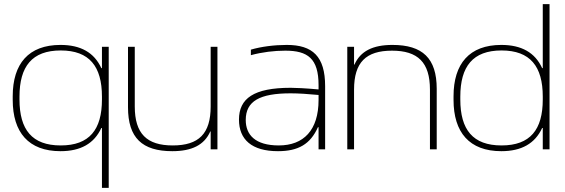

<svg xmlns="http://www.w3.org/2000/svg" viewBox="-20 -728 2753 936"><path d="M42 -259V-241C42 -83 119 9 275 9C373 9 439 -28 474 -104H477V188H510V-500H477V-396H474C439 -472 373 -509 275 -509C119 -509 42 -417 42 -259ZM75 -243V-257C75 -404 136 -482 276 -482C416 -482 477 -404 477 -257V-243C477 -96 416 -19 276 -19C136 -19 75 -96 75 -243Z M1040 0V-500H1007V-209C1007 -76 949 -19 822 -19C696 -19 637 -76 637 -209V-500H604V-205C604 -56 673 9 820 9C915 9 976 -21 1005 -87H1007V0Z M1378 -509C1318 -509 1254 -501 1203 -486V-459C1258 -474 1317 -481 1371 -481C1480 -481 1533 -443 1533 -313V-292C1468 -298 1420 -300 1397 -300C1217 -300 1145 -248 1145 -145C1145 -48 1207 9 1335 9C1434 9 1493 -25 1530 -108H1533V0H1565V-308C1565 -453 1504 -509 1378 -509ZM1178 -143C1178 -235 1246 -273 1397 -273C1433 -273 1483 -270 1533 -265V-241C1533 -93 1460 -19 1339 -19C1224 -19 1178 -71 1178 -143Z M1673 -500V0H1706V-291C1706 -424 1764 -481 1891 -481C2017 -481 2076 -424 2076 -291V0H2109V-295C2109 -444 2040 -509 1893 -509C1798 -509 1737 -479 1708 -413H1706V-500Z M2191 -259V-241C2191 -83 2268 9 2424 9C2522 9 2588 -28 2623 -104H2626V0H2659V-708H2626V-396H2623C2588 -472 2522 -509 2424 -509C2268 -509 2191 -417 2191 -259ZM2224 -243V-257C2224 -404 2285 -482 2425 -482C2565 -482 2626 -404 2626 -257V-243C2626 -96 2565 -19 2425 -19C2285 -19 2224 -96 2224 -243Z"/></svg>

Font: LT Wave Alt Thin
Style: Regular
Weight: 100
Designer: Daniel Lyons
Version: Version 2.5 (Glyphs App)